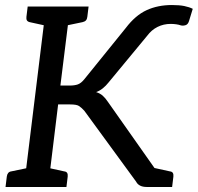

<svg xmlns="http://www.w3.org/2000/svg" viewBox="-20 -743 786 763"><path d="M75 0 163 -717H259L220 -403H257Q276 -403 289 -407.5Q302 -412 315 -428L480 -632Q518 -682 562.5 -702.5Q607 -723 663 -723Q693 -723 712.5 -719Q732 -715 746 -708L731 -659Q727 -646 717.5 -643Q708 -640 699 -642Q691 -645 680 -646.5Q669 -648 658 -648Q630 -648 606 -636Q582 -624 565 -601L412 -416Q401 -402 388.5 -392Q376 -382 362 -377Q378 -372 388.5 -362.5Q399 -353 409 -338L647 0H563Q547 0 536.5 -5.5Q526 -11 521 -21L315 -303Q303 -316 293.5 -322Q284 -328 259 -328H211L171 0ZM562 0 525 -91 582 -78ZM2 0 7 -41Q8 -50 12.5 -55.5Q17 -61 25 -62L102 -78L104 0ZM142 0 162 -78 235 -62Q244 -61 247 -55.5Q250 -50 249 -41L244 0ZM192 -717 171 -639 98 -655Q90 -657 87 -662Q84 -667 85 -676L90 -717ZM332 -717 327 -676Q326 -667 321.5 -662Q317 -657 308 -655L231 -639L230 -717ZM562 0 582 -78 655 -62Q664 -61 667 -55.5Q670 -50 669 -41L664 0Z"/></svg>

Font: Aleo
Style: Italic
Weight: 400
Italic angle: -7°
Designer: Alessio Laiso
Foundry: Alessio Laiso
Version: Version 2.001;gftools[0.9.29]